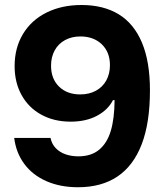

<svg xmlns="http://www.w3.org/2000/svg" viewBox="-20 -751 669 779"><path d="M588.4 -384.3Q588.4 -252.9 554.9 -165.6Q521.3 -78.3 456.5 -34.8Q391.7 8.7 296.6 8.7Q224.3 8.7 168.2 -16Q112.1 -40.7 78.6 -85.9Q45.1 -131.1 37.6 -191.4H185Q189.9 -166.9 206.1 -150Q222.4 -133.1 246 -124.9Q269.6 -116.7 298 -116.7Q349.9 -116.7 382.2 -143.5Q414.6 -170.3 429.4 -219.7Q444.3 -269.1 444.9 -344.7H438.3Q418.4 -305.3 373.7 -281.4Q329 -257.4 266.3 -257.4Q199.3 -257.4 147.8 -285.6Q96.3 -313.7 67.8 -364.9Q39.3 -416 39.3 -483Q39.3 -556.6 73.2 -613Q107.1 -669.4 168.9 -700.1Q230.6 -730.7 310.7 -730.7Q399.4 -730.7 461.3 -693.2Q523.1 -655.7 555.8 -578.4Q588.4 -501.1 588.4 -384.3ZM187.1 -484.4Q187.1 -431.4 219.6 -399.6Q252.1 -367.9 305.3 -367.9Q341.7 -367.9 369.2 -382.9Q396.7 -398 411.4 -424.9Q426.1 -451.9 426.1 -486.4Q426.1 -539.4 393 -571.3Q359.9 -603.1 305.9 -603.1Q271 -603.1 243.8 -588.3Q216.6 -573.4 201.9 -546.6Q187.1 -519.9 187.1 -484.4Z"/></svg>

Font: Mona Sans VF XLt
Style: Regular
Weight: 200
Designer: Deni Anggara
Foundry: GitHub
Version: Version 2.000;Glyphs 3.2.3 (3260)